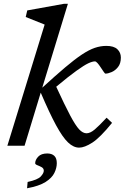

<svg xmlns="http://www.w3.org/2000/svg" viewBox="-20 -762 652 1004"><path d="M335 -742 201 -303.5Q271 -367.5 321.2 -410Q371.5 -452.5 408.5 -477Q445.5 -501.5 475.8 -511.8Q506 -522 536 -522Q575.5 -522 593.8 -504.5Q612 -487 612 -461Q612 -430 597.2 -411.5Q582.5 -393 563.5 -385Q544.5 -377 531.5 -377Q528.5 -377 521.5 -387.5Q514.5 -398 506 -410.5Q498 -423 490 -432Q482 -441 476.5 -441Q463 -441 441.2 -430.8Q419.5 -420.5 379.8 -392Q340 -363.5 274 -308.5Q319 -211 347 -158.2Q375 -105.5 394.2 -85.2Q413.5 -65 432.5 -65Q451.5 -65 474.8 -84.5Q498 -104 537.5 -146.5L566 -119.5Q503.5 -42.5 462.8 -16.2Q422 10 394 10Q364.5 10 336 -17Q307.5 -44 273.2 -107Q239 -170 193 -277.5L108.5 0H18.5L213.5 -633.5L114.5 -673L122.5 -707.5L314 -742ZM164 91.5Q164 74 179.8 57.2Q195.5 40.5 227 40.5Q250.5 40.5 263.8 52.8Q277 65 277 91.5Q277 116.5 264.2 142.5Q251.5 168.5 218 189.8Q184.5 211 121.5 222.5L124.5 189.5Q177.5 178 193.2 160.8Q209 143.5 209 131Q209 118.5 197.8 112.2Q186.5 106 175.2 101.8Q164 97.5 164 91.5Z"/></svg>

Font: Newsreader 6pt
Style: Italic
Weight: 400
Italic angle: -17°
Designer: Hugues Gentile
Foundry: Production Type
Version: Version 1.003; ttfautohint (v1.8.3)